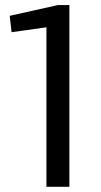

<svg xmlns="http://www.w3.org/2000/svg" viewBox="-20 -723 390 743"><path d="M248.5 0H159.7V-663.7L193.8 -622.2L24.9 -598.4L17.6 -661.8L204 -703.4H248.5Z"/></svg>

Font: Pathway Extreme 8pt Thin
Style: Regular
Weight: 100
Designer: Eduardo Rodriguez Tunni
Foundry: Eduardo Rodriguez Tunni
Version: Version 1.000